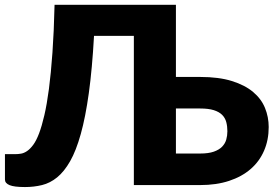

<svg xmlns="http://www.w3.org/2000/svg" viewBox="-21 -748 1119 776"><path d="M788 -127.5Q821.5 -127.5 843 -135Q864.5 -142.5 876.8 -155.2Q889 -168 893.5 -184Q898 -200 898 -217.5Q898 -237.5 893.5 -254.5Q889 -271.5 876.8 -283.8Q864.5 -296 843 -302.8Q821.5 -309.5 788 -309.5H690V-127.5ZM788 -437Q863.5 -437 916.2 -420.5Q969 -404 1002 -376.2Q1035 -348.5 1050 -311.8Q1065 -275 1065 -234.5Q1065 -182 1046.2 -138.8Q1027.5 -95.5 992 -64.8Q956.5 -34 905 -17Q853.5 0 788 0H520V-603H359Q351.5 -469 338 -371.8Q324.5 -274.5 305.5 -206.5Q286.5 -138.5 262.5 -96.5Q238.5 -54.5 210 -31.2Q181.5 -8 148.8 0Q116 8 80 8Q36 8 17.5 0.2Q-1 -7.5 -1 -22.5V-125H41Q52 -125 64 -127Q76 -129 88.5 -137.5Q101 -146 113.2 -162.5Q125.5 -179 136.8 -208.5Q148 -238 158.2 -282Q168.5 -326 176.8 -388.8Q185 -451.5 191 -535.5Q197 -619.5 199.5 -728.5H690V-437Z"/></svg>

Font: Lato 2
Style: Regular
Weight: 900
Designer: Lukasz Dziedzic with Adam Twardoch and Botio Nikoltchev
Foundry: tyPoland Lukasz Dziedzic
Version: Version 2.015; 2015-08-06; http://www.latofonts.com/